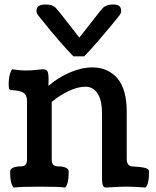

<svg xmlns="http://www.w3.org/2000/svg" viewBox="-20 -837 700 861"><path d="M357.9 -584.5H309.1Q280.8 -612.8 241.5 -658.7Q202.1 -704.6 186 -725.1Q180.2 -732.4 172.6 -741.7Q165 -751 160.6 -756.1Q156.2 -761.2 151.9 -767.3Q147.5 -773.4 145.5 -778.1Q143.6 -782.7 143.6 -787.1Q143.6 -802.7 153.1 -809.8Q162.6 -816.9 186 -816.9Q202.1 -816.9 213.4 -812.3Q224.6 -807.6 230.2 -801.8Q235.8 -795.9 247.6 -781.2L335.9 -668.5L424.3 -781.2Q436 -795.9 441.7 -801.8Q447.3 -807.6 458.5 -812.3Q469.7 -816.9 485.8 -816.9Q506.8 -816.9 515.1 -809.8Q523.4 -802.7 523.4 -787.1Q523.4 -782.7 521.5 -778.1Q519.5 -773.4 515.1 -767.3Q510.7 -761.2 506.3 -756.1Q502 -751 494.4 -741.7Q486.8 -732.4 481 -725.1Q465.8 -706.1 425.8 -659.7Q385.7 -613.3 357.9 -584.5ZM632.3 3.9Q585 0 546.9 0Q522 0 492.7 2Q463.4 3.9 454.1 3.9Q437.5 3.9 437.5 -33.2V-325.7Q437.5 -389.2 417 -418.7Q396.5 -448.2 363.3 -448.2Q329.1 -448.2 288.3 -429Q247.6 -409.7 211.9 -379.9V-122.6Q211.9 -115.2 212.6 -111.1Q213.4 -106.9 216.1 -101.6Q218.8 -96.2 225.6 -93.5Q232.4 -90.8 243.2 -90.8Q261.7 -90.8 274.9 -85Q288.1 -79.1 288.1 -67.4Q288.1 -10.3 272 3.9Q242.2 0 160.2 0Q78.1 0 41.5 3.9Q25.4 -10.7 25.4 -67.4Q25.4 -79.1 38.6 -85Q51.8 -90.8 70.3 -90.8Q89.4 -90.8 95.2 -98.9Q101.1 -106.9 101.1 -121.6V-383.8Q101.1 -409.7 86.2 -420.4Q71.3 -431.2 28.8 -433.1Q22.5 -434.6 20.8 -439.5Q19 -444.3 19 -460.4Q19 -485.4 24.4 -504.4Q29.8 -523.4 35.2 -526.4Q67.4 -521 98.1 -521Q120.1 -521 144.5 -523.7Q168.9 -526.4 170.4 -526.4Q187.5 -526.4 192.6 -517.8Q197.8 -509.3 197.8 -478.5Q197.8 -475.1 197.5 -466.1Q197.3 -457 197.3 -451.7Q239.3 -488.8 292.5 -511.7Q345.7 -534.7 395 -534.7Q463.4 -534.7 505.9 -486.3Q548.3 -438 548.3 -334.5V-124.5Q548.3 -92.8 572.8 -90.8Q577.6 -90.3 585.7 -89.8Q593.8 -89.4 598.4 -88.9Q603 -88.4 609.9 -87.6Q616.7 -86.9 620.6 -86.2Q624.5 -85.4 629.6 -84.2Q634.8 -83 637.7 -81.5Q640.6 -80.1 643.3 -78.1Q646 -76.2 647.2 -73.5Q648.4 -70.8 648.4 -67.4Q648.4 -10.7 632.3 3.9Z"/></svg>

Font: Coustard
Style: Regular
Weight: 400
Foundry: vernon adams
Version: Version 1.001